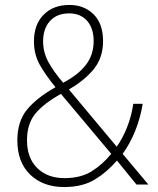

<svg xmlns="http://www.w3.org/2000/svg" viewBox="-20 -745 636 775"><path d="M260 -725Q320 -725 358 -687Q396 -649 396 -579Q396 -512 358.5 -466Q321 -420 258 -384L451 -153Q475 -186 493 -231.5Q511 -277 518 -326H556Q547 -270 526 -217.5Q505 -165 475 -124L579 0H531L452 -97Q413 -51 363 -20.5Q313 10 239 10Q154 10 102 -40Q50 -90 50 -178Q50 -255 89 -302.5Q128 -350 204 -393Q163 -443 140 -484.5Q117 -526 117 -578Q117 -646 156 -685.5Q195 -725 260 -725ZM259 -691Q210 -691 182 -660.5Q154 -630 154 -578Q154 -533 176 -493.5Q198 -454 235 -411Q296 -443 327 -483.5Q358 -524 358 -579Q358 -631 331.5 -661Q305 -691 259 -691ZM226 -366Q156 -327 122.5 -286Q89 -245 89 -179Q89 -107 130.5 -66.5Q172 -26 240 -26Q305 -26 349 -53Q393 -80 429 -124Z"/></svg>

Font: Noto Sans Lao Looped UI SmCd ExtLt
Style: Regular
Weight: 200
Width: 4
Designer: Mark Frömberg, Ben Mitchell
Foundry: The Fontpad Ltd
Version: Version 1.001; ttfautohint (v1.8.4.7-5d5b)